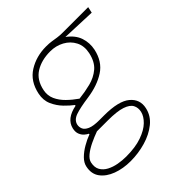

<svg xmlns="http://www.w3.org/2000/svg" viewBox="-202 -632 960 960"><g transform="rotate(-45 278.5 -151.5)"><path d="M171 201Q118 201 74.5 184.8Q31 168.5 8.2 137.8Q-14.5 107 -5 63Q-0.5 41 19.2 21.2Q39 1.5 66 -14.2Q93 -30 120 -40V-44Q112 -47.5 101 -56.8Q90 -66 83.5 -81.8Q77 -97.5 82 -120Q95 -175 172 -190V-195Q153 -209 129 -233.5Q105 -258 90.2 -291Q75.5 -324 84 -364Q99 -436 153.2 -470Q207.5 -504 277 -504Q299.5 -504 315.5 -501.5Q331.5 -499 347.8 -496.5Q364 -494 387 -494H565L558 -462Q512.5 -463.5 467.8 -465.5Q423 -467.5 379 -469Q420 -439 432.8 -400.5Q445.5 -362 437 -321Q422 -252 370.8 -218.8Q319.5 -185.5 245 -175Q180.5 -166 148.8 -154.8Q117 -143.5 111 -117Q108 -102.5 114 -88.2Q120 -74 141.2 -64.5Q162.5 -55 205 -55H238Q341 -55 382.2 -20.2Q423.5 14.5 412 67Q402.5 111.5 365.8 141.2Q329 171 277.2 186Q225.5 201 171 201ZM211 -201Q253 -205.5 293.8 -215.8Q334.5 -226 364.8 -251.5Q395 -277 406 -328Q415 -370.5 398.2 -403Q381.5 -435.5 348 -453.8Q314.5 -472 274 -472Q212.5 -472 169.2 -445Q126 -418 114 -358Q107.5 -325.5 120.2 -297.2Q133 -269 157.5 -245Q182 -221 211 -201ZM171 169Q236.5 169 281.2 153.2Q326 137.5 351 113.2Q376 89 382 63Q387.5 38.5 377.2 18.8Q367 -1 333 -12.5Q299 -24 233 -24H157Q128 -13.5 99.2 0.2Q70.5 14 50.2 30.5Q30 47 26 65Q19.5 95 31 115Q42.5 135 65.2 147Q88 159 116 164Q144 169 171 169Z"/></g></svg>

Font: Commissioner Loud Thin
Style: Italic
Weight: 100
Italic angle: -12°
Designer: Kostas Bartsokas
Foundry: Kostas Bartsokas
Version: Version 1.000; ttfautohint (v1.8.3)